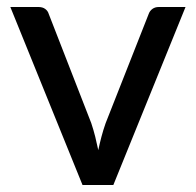

<svg xmlns="http://www.w3.org/2000/svg" viewBox="-20 -528 559 548"><path d="M509.5 -508 303.5 0H215.5L9.5 -508H90Q101.5 -508 109 -502.5Q116.5 -497 119 -488.5L240.5 -176.5Q247 -157 251.8 -137.8Q256.5 -118.5 260.5 -99.5Q264.5 -118.5 269.5 -137.5Q274.5 -156.5 281.5 -176.5L404.5 -488.5Q407.5 -497 415 -502.5Q422.5 -508 433 -508Z"/></svg>

Font: LatoLatin Medium
Style: Regular
Weight: 500
Designer: Lukasz Dziedzic with Adam Twardoch and Botio Nikoltchev
Foundry: tyPoland Lukasz Dziedzic
Version: Version 2.015; 2015-08-06; http://www.latofonts.com/